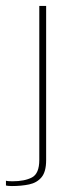

<svg xmlns="http://www.w3.org/2000/svg" viewBox="-68 -515 239 645"><path d="M-28 110Q-32 110 -39 109.5Q-46 109 -48 108V92Q-46 93 -39.5 93.5Q-33 94 -26 94Q15 94 39.5 81Q64 68 64 22V-495H87V23Q87 62 71.5 80.5Q56 99 30 104.5Q4 110 -28 110Z"/></svg>

Font: Alumni Sans SC Thin
Style: Regular
Weight: 100
Designer: Robert E. Leuschke
Foundry: Robert E. Leuschke
Version: Version 1.018